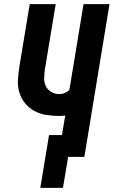

<svg xmlns="http://www.w3.org/2000/svg" viewBox="-20 -755 547 924"><path d="M174 149 216 -105H278L294 -199Q286 -198 279 -197.5Q272 -197 265 -197Q233 -197 202 -202Q171 -207 144.5 -221.5Q118 -236 99.5 -259.5Q81 -283 72.5 -312.5Q64 -342 66.5 -374Q69 -406 74 -439L123 -735H248L196 -421Q193 -400 192.5 -379Q192 -358 200.5 -340.5Q209 -323 227 -312.5Q245 -302 266 -302Q279 -302 292 -307.5Q305 -313 314 -323L382 -735H507L386 0H308L283 149Z"/></svg>

Font: Iosevka Term Curly Extrabold
Style: Italic
Weight: 800
Italic angle: -9°
Designer: Belleve Invis
Foundry: Belleve Invis
Version: Version 32.3.0